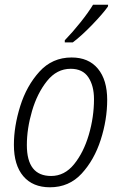

<svg xmlns="http://www.w3.org/2000/svg" viewBox="-20 -785 514 815"><path d="M289 -605Q325 -632 370.5 -679Q416 -726 438 -757L439 -765H375Q355 -732 321.5 -690Q288 -648 255 -614V-605ZM435 -361Q435 -446 395.5 -493.5Q356 -541 284 -541Q202 -541 147.5 -481Q93 -421 66 -335Q39 -249 39 -170Q39 -84 79 -37Q119 10 192 10Q273 10 326.5 -48Q380 -106 407.5 -191.5Q435 -277 435 -361ZM94 -169Q94 -239 116 -314Q138 -389 179.5 -441Q221 -493 280 -493Q331 -493 355 -457Q379 -421 379 -364Q379 -288 357 -213Q335 -138 294.5 -88Q254 -38 197 -38Q94 -38 94 -169Z"/></svg>

Font: Noto Sans UI SemiCondensed Light
Style: Italic
Weight: 300
Width: 4
Designer: Monotype Design Team
Foundry: Monotype Imaging Inc.
Version: 1.001